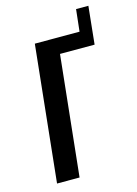

<svg xmlns="http://www.w3.org/2000/svg" viewBox="-105 -729 562 788"><g transform="rotate(-15 175.5 -335.5)"><path d="M37.6 0 98.1 -578.1H288.1L298.3 -671.4H350.6L334 -510.7H187L133.3 0Z"/></g></svg>

Font: Oswald
Style: Regular
Weight: 400
Designer: Vernon Adams
Foundry: Vernon Adams
Version: 3.0; ttfautohint (v0.94.23-7a4d-dirty) -l 8 -r 50 -G 200 -x 